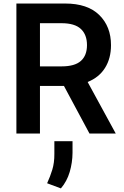

<svg xmlns="http://www.w3.org/2000/svg" viewBox="-20 -747 691 1074"><path d="M71.7 0V-727.3H344.5Q469.8 -727.3 535.3 -663Q600.9 -598.7 600.9 -494.7Q600.9 -420.5 567.5 -367.2Q534.1 -313.9 470.2 -288.4L627.5 0H480.5L337.7 -266.3H203.5V0ZM203.5 -375.7H324.9Q398.1 -375.7 432.4 -406.2Q466.6 -436.8 466.6 -494.7Q466.6 -552.9 432.4 -585Q398.1 -617.2 324.2 -617.2H203.5ZM385.7 43V108Q385.3 162.6 369.9 215Q354.4 267.4 320.7 306.8L243.6 278.1Q260.7 241.1 272.5 202.4Q284.4 163.7 284.1 114V43Z"/></svg>

Font: Inter UI Semi Bold
Style: Regular
Weight: 600
Designer: Rasmus Andersson
Foundry: rsms
Version: 3.2;8d6f07862